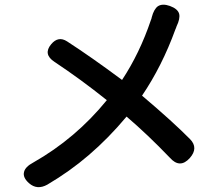

<svg xmlns="http://www.w3.org/2000/svg" viewBox="-20 -767 897 807"><path d="M102 3Q75 -21 81 -44Q86 -66 120 -84Q298 -185 429 -346Q319 -434 209 -507Q160 -539 195 -581Q225 -617 262 -593Q364 -527 493 -431Q567 -543 614 -682Q615 -684 616.5 -688.5Q618 -693 618 -695Q627 -729 644 -741Q663 -753 694 -742Q727 -730 733 -709Q738 -689 722 -656Q721 -654 720 -650Q718 -645 717 -643Q661 -489 577 -365Q707 -255 779 -182Q815 -145 778 -103Q736 -56 693 -105Q601 -201 512 -277Q436 -186 353 -115Q274 -47 179 9Q136 33 102 3Z"/></svg>

Font: GenSenRounded JP M
Style: Regular
Weight: 500
Version: Version 1.501;PS 1;hotconv 16.6.51;makeotf.lib2.5.65220